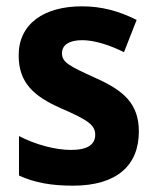

<svg xmlns="http://www.w3.org/2000/svg" viewBox="-20 -577 495 607"><path d="M419 -161C419 -250 370 -291 283 -330C197 -369 176 -380 176 -409C176 -435 199 -450 240 -450C279 -450 328 -434 372 -412L412 -514C356 -542 302 -557 239 -557C118 -557 39 -501 39 -402C39 -316 86 -273 172 -235C260 -197 281 -181 281 -151C281 -120 257 -103 204 -103C155 -103 91 -120 40 -147V-22C91 1 143 10 211 10C349 10 419 -54 419 -161Z"/></svg>

Font: Noto Sans Khmer SemiCondensed
Style: Bold
Weight: 700
Width: 4
Designer: Danh Hong and the Monotype Design Team
Foundry: Monotype Imaging Inc.
Version: Version 2.004